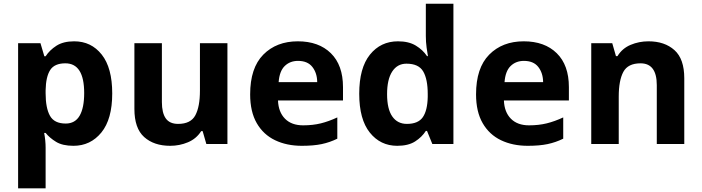

<svg xmlns="http://www.w3.org/2000/svg" viewBox="-20 -780 3802 1040"><path d="M381.8 -556.2Q474.1 -556.2 531 -484.4Q587.9 -412.6 587.9 -273.9Q587.9 -134.3 529.1 -62.3Q470.2 9.8 377.9 9.8Q318.8 9.8 283.7 -11.7Q248.5 -33.2 227.1 -60.1H219.2Q227.1 -18.6 227.1 20V240.2H78.1V-545.9H199.2L220.2 -475.1H227.1Q248.5 -508.3 285.6 -532.2Q322.8 -556.2 381.8 -556.2ZM334 -437Q275.4 -437 252 -400.9Q228.5 -364.7 227.1 -291V-274.9Q227.1 -195.3 250.5 -153.1Q273.9 -110.8 335.9 -110.8Q386.7 -110.8 411.4 -153.3Q436 -195.8 436 -275.9Q436 -437 334 -437Z M1211.9 -545.9V0H1097.7L1077.6 -69.8H1069.8Q1043.5 -28.3 998 -9.3Q952.6 9.8 901.9 9.8Q814 9.8 761 -37.6Q708 -85 708 -189.9V-545.9H856.9V-227.1Q856.9 -168.5 877.9 -138.7Q898.9 -108.9 944.8 -108.9Q1013.2 -108.9 1038.1 -155.5Q1063 -202.1 1063 -289.1V-545.9Z M1593.3 -556.2Q1706.5 -556.2 1772.2 -491.7Q1837.9 -427.2 1837.9 -308.1V-235.8H1485.8Q1488.3 -172.9 1523.7 -137Q1559.1 -101.1 1622.1 -101.1Q1674.3 -101.1 1717.8 -111.8Q1761.2 -122.6 1807.1 -144V-28.8Q1766.6 -8.8 1722.4 0.5Q1678.2 9.8 1615.2 9.8Q1533.2 9.8 1470 -20.5Q1406.7 -50.8 1370.8 -112.8Q1335 -174.8 1335 -269Q1335 -412.1 1406.2 -484.1Q1477.5 -556.2 1593.3 -556.2ZM1594.2 -450.2Q1550.8 -450.2 1522.2 -422.4Q1493.7 -394.5 1489.3 -335H1698.2Q1697.8 -384.3 1672.1 -417.2Q1646.5 -450.2 1594.2 -450.2Z M2131.8 9.8Q2040.5 9.8 1983.2 -61.8Q1925.8 -133.3 1925.8 -272Q1925.8 -412.1 1983.9 -484.1Q2042 -556.2 2135.7 -556.2Q2194.3 -556.2 2232.4 -533Q2270.5 -509.8 2293 -476.1H2297.9Q2294.9 -491.7 2290.8 -522.2Q2286.6 -552.7 2286.6 -585V-759.8H2436V0H2321.8L2293 -70.8H2286.6Q2265.1 -37.1 2228.3 -13.7Q2191.4 9.8 2131.8 9.8ZM2184.1 -108.9Q2245.1 -108.9 2270.3 -145.3Q2295.4 -181.6 2296.9 -254.9V-271Q2296.9 -350.6 2272.5 -392.8Q2248 -435.1 2181.6 -435.1Q2132.3 -435.1 2104.5 -392.6Q2076.7 -350.1 2076.7 -270Q2076.7 -189.9 2104.7 -149.4Q2132.8 -108.9 2184.1 -108.9Z M2816.9 -556.2Q2930.2 -556.2 2995.8 -491.7Q3061.5 -427.2 3061.5 -308.1V-235.8H2709.5Q2711.9 -172.9 2747.3 -137Q2782.7 -101.1 2845.7 -101.1Q2897.9 -101.1 2941.4 -111.8Q2984.9 -122.6 3030.8 -144V-28.8Q2990.2 -8.8 2946 0.5Q2901.9 9.8 2838.9 9.8Q2756.8 9.8 2693.6 -20.5Q2630.4 -50.8 2594.5 -112.8Q2558.6 -174.8 2558.6 -269Q2558.6 -412.1 2629.9 -484.1Q2701.2 -556.2 2816.9 -556.2ZM2817.9 -450.2Q2774.4 -450.2 2745.8 -422.4Q2717.3 -394.5 2712.9 -335H2921.9Q2921.4 -384.3 2895.8 -417.2Q2870.1 -450.2 2817.9 -450.2Z M3492.7 -556.2Q3580.1 -556.2 3633.3 -508.5Q3686.5 -460.9 3686.5 -356V0H3537.6V-318.8Q3537.6 -437 3449.7 -437Q3381.3 -437 3356.4 -390.6Q3331.5 -344.2 3331.5 -256.8V0H3182.6V-545.9H3296.4L3316.4 -476.1H3324.7Q3350.6 -518.1 3396 -537.1Q3441.4 -556.2 3492.7 -556.2Z"/></svg>

Font: Open Sans
Style: Bold
Weight: 700
Designer: Monotype Design Team
Foundry: Monotype Imaging Inc.
Version: Version 3.000; ttfautohint (v1.8.4)